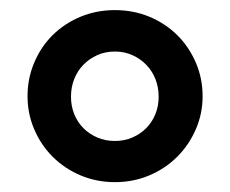

<svg xmlns="http://www.w3.org/2000/svg" viewBox="-20 -752 456 380"><path d="M34.5 -561.5Q34.5 -597 47.8 -628.2Q61 -659.5 84.2 -682.5Q107.5 -705.5 139.2 -718.8Q171 -732 207.5 -732Q244 -732 275.8 -718.8Q307.5 -705.5 330.8 -682.5Q354 -659.5 367.5 -628.2Q381 -597 381 -561.5Q381 -527 367.5 -496Q354 -465 330.8 -441.8Q307.5 -418.5 275.8 -405Q244 -391.5 207.5 -391.5Q171 -391.5 139.2 -405Q107.5 -418.5 84.2 -441.8Q61 -465 47.8 -496Q34.5 -527 34.5 -561.5ZM120.5 -560.5Q120.5 -542 127 -526Q133.5 -510 145.2 -498.2Q157 -486.5 172.8 -479.8Q188.5 -473 207.5 -473Q226 -473 241.8 -479.8Q257.5 -486.5 269.2 -498.2Q281 -510 287.5 -526Q294 -542 294 -560.5Q294 -579.5 287.5 -595.8Q281 -612 269.2 -624Q257.5 -636 241.8 -643Q226 -650 207.5 -650Q188.5 -650 172.8 -643Q157 -636 145.2 -624Q133.5 -612 127 -595.8Q120.5 -579.5 120.5 -560.5Z"/></svg>

Font: LatoLatin
Style: Bold
Weight: 700
Designer: Lukasz Dziedzic with Adam Twardoch and Botio Nikoltchev
Foundry: tyPoland Lukasz Dziedzic
Version: Version 2.015; 2015-08-06; http://www.latofonts.com/